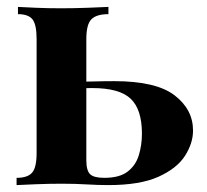

<svg xmlns="http://www.w3.org/2000/svg" viewBox="-20 -536 599 556"><path d="M294 -516V-495Q259 -495 244.5 -480Q230 -465 230 -423V-72Q230 -42 241 -31.5Q252 -21 282 -21Q326 -21 349.5 -39Q373 -57 382 -86.5Q391 -116 391 -149Q391 -219 358.5 -250Q326 -281 247 -281Q228 -281 207 -280Q186 -279 170 -279L168 -299Q210 -299 245.5 -300Q281 -301 311 -301Q432 -301 485.5 -260Q539 -219 539 -158Q539 -121 515.5 -84.5Q492 -48 438.5 -24Q385 0 294 0Q264 0 231 -2Q198 -4 158 -4Q123 -4 84.5 -2.5Q46 -1 28 0V-21Q60 -21 73 -36Q86 -51 86 -93V-423Q86 -465 74 -480Q62 -495 32 -495V-516Q49 -515 84 -513.5Q119 -512 156 -512Q194 -512 234 -513.5Q274 -515 294 -516Z"/></svg>

Font: Playfair Display
Style: Bold
Weight: 700
Designer: Claus Eggers Sørensen
Foundry: Claus Eggers Sørensen
Version: Version 1.203